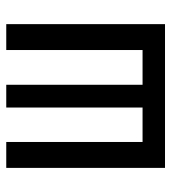

<svg xmlns="http://www.w3.org/2000/svg" viewBox="14 -572 558 626"><g transform="rotate(-90 293.0 -259.0)"><path d="M58.6 0V-517.6H143.1V-73.2H255.4V-517.6H329.6V-73.2H442.9V-517.6H527.3V0Z"/></g></svg>

Font: CaskaydiaMono NF SemiLight
Style: Regular
Weight: 350
Designer: Aaron Bell
Foundry: Saja Typeworks
Version: Version 2111.001; ttfautohint (v1.8.4);Nerd Fonts 3.1.1